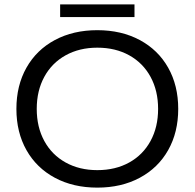

<svg xmlns="http://www.w3.org/2000/svg" viewBox="-20 -848 890 878"><path d="M55 -350Q55 -457 101 -538.5Q147 -620 231 -665Q315 -710 425 -710Q535 -710 619 -665Q703 -620 749 -538.5Q795 -457 795 -350Q795 -243 749 -161.5Q703 -80 619 -35Q535 10 425 10Q315 10 231 -35Q147 -80 101 -161.5Q55 -243 55 -350ZM703 -350Q703 -433 668.5 -496.5Q634 -560 571 -595Q508 -630 425 -630Q343 -630 280 -595Q217 -560 182.5 -496.5Q148 -433 148 -350Q148 -267 182.5 -203.5Q217 -140 280 -105Q343 -70 425 -70Q508 -70 571 -105Q634 -140 668.5 -203.5Q703 -267 703 -350ZM255 -828H595V-770H255Z"/></svg>

Font: Goli
Style: Regular
Weight: 400
Designer: jaikishan Patel
Foundry: MagicType
Version: Version 1.000